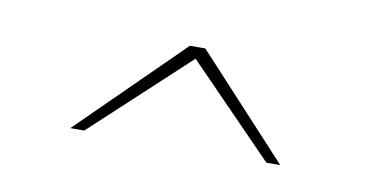

<svg xmlns="http://www.w3.org/2000/svg" viewBox="-31 -719 470 245"><g transform="rotate(10 203.5 -596.0)"><path d="M200 -661H220L340 -531H322L210 -646L86 -531H68Z"/></g></svg>

Font: Exo Thin
Style: Regular
Weight: 250
Designer: Natanael Gama
Foundry: Natanael Gama
Version: Version 1.500; ttfautohint (v1.6)